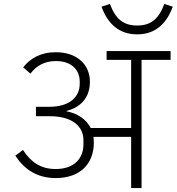

<svg xmlns="http://www.w3.org/2000/svg" viewBox="-20 -958 900 978"><path d="M679 -783C770 -783 828 -836 860 -924L817 -938C789 -862 749 -828 679 -828C608 -828 568 -862 540 -938L497 -924C529 -836 587 -783 679 -783ZM264 -51C391 -51 458 -126 458 -232C458 -242 457 -252 456 -261H648V0H701V-653H849V-698H523V-653H648V-306H442C418 -353 372 -381 319 -391V-393C396 -413 438 -465 438 -542C438 -625 377 -692 264 -692C186 -692 134 -660 98 -615L135 -583C165 -623 207 -647 265 -647C342 -647 386 -604 386 -543V-531C386 -465 336 -414 231 -414H163V-366H234C351 -366 405 -312 405 -245V-222C405 -154 361 -97 263 -97C186 -97 136 -134 97 -194L58 -165C104 -95 169 -51 264 -51Z"/></svg>

Font: IBM Plex Devanagari Light
Style: Regular
Weight: 300
Designer: Mike Abbink, Paul van der Laan, Pieter van Rosmalen, Erin McLaughlin
Foundry: Bold Monday
Version: Version 1.0